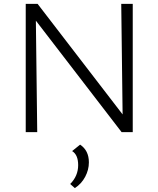

<svg xmlns="http://www.w3.org/2000/svg" viewBox="-20 -678 813 985"><path d="M602 -658H661V0H604L164 -572L171 0H112V-658H173L609 -91ZM391 64Q436 94 436 155Q436 193 417 229Q398 265 364 287L340 266Q381 225 381 169Q381 116 350 97Z"/></svg>

Font: EauTestSC Semilight
Style: Regular
Weight: 300
Designer: Christian Thalmann (Catharsis Fonts)
Version: Version 0.001;PS 000.001;hotconv 1.0.88;makeotf.lib2.5.64775